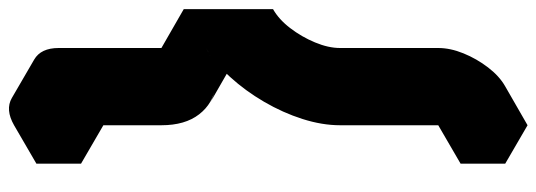

<svg xmlns="http://www.w3.org/2000/svg" viewBox="-406 -580 1201 430"><g transform="rotate(90 195.0 -364.5)"><path d="M173 -75Q173 -115 147 -130Q121 -145 87 -125V-325Q110 -338 129.5 -363.5Q149 -389 161 -419Q173 -449 173 -475V-695Q173 -722 185 -751.5Q197 -781 217 -806.5Q237 -832 260 -845L346 -895V-795L260 -745V-525Q260 -485 246 -441Q232 -397 207.5 -355Q183 -313 152 -279Q121 -245 87 -225Q133 -252 172 -246.5Q211 -241 235.5 -209.5Q260 -178 260 -125V105L346 55V155L260 205Q225 225 199 210Q173 195 173 155ZM346 55 260 105 173 55 260 5ZM208 -235Q184 -248 152.5 -246.5Q121 -245 87 -225L0 -275Q34 -295 65.5 -296.5Q97 -298 121 -285ZM346 -895 260 -845Q237 -832 217 -806.5Q197 -781 185 -751.5Q173 -722 173 -695V-475Q173 -449 161 -419Q149 -389 129.5 -363.5Q110 -338 87 -325L0 -375Q23 -388 42.5 -413.5Q62 -439 74.5 -469Q87 -499 87 -525V-745Q87 -772 99 -801.5Q111 -831 130.5 -856.5Q150 -882 173 -895L260 -945ZM147 -130Q173 -115 173 -75V155Q173 195 199 210L113 160Q87 145 87 105V-125Q87 -165 61 -180ZM87 -325V-125L0 -175V-375Z"/></g></svg>

Font: Nabla Normal
Style: Regular
Weight: 400
Designer: Arthur Reinders Folmer
Version: Version 1.000